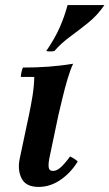

<svg xmlns="http://www.w3.org/2000/svg" viewBox="-20 -721 431 756"><path d="M132 15Q82 15 65 -18.5Q48 -52 58 -98L94 -268Q102 -306 108 -343Q114 -380 115 -418H62Q62 -425 64.5 -436.5Q67 -448 70 -455Q123 -455 171 -458.5Q219 -462 268 -470Q257 -447 246 -410Q235 -373 226 -335Q217 -297 210 -268L176 -106Q170 -79 171.5 -63.5Q173 -48 189 -48Q203 -48 218.5 -61.5Q234 -75 256 -105Q264 -101 271.5 -96.5Q279 -92 286 -85Q259 -41 218.5 -13Q178 15 132 15ZM391 -701Q364 -661 328 -632Q292 -603 256.5 -577Q221 -551 194 -520Q178 -517 162 -520Q197 -571 216 -615Q235 -659 246 -701Z"/></svg>

Font: Poltawski Nowy SemiBold
Style: Italic
Weight: 600
Italic angle: -12°
Version: Version 1.001;gftools[0.9.25]